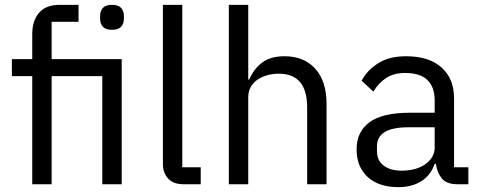

<svg xmlns="http://www.w3.org/2000/svg" viewBox="-20 -760 1981 792"><path d="M113 -446H29V-516H113V-620Q113 -674 141 -707Q169 -740 226 -740H304V-670H193V-516H482V0H402V-446H193V0H113ZM442 -637Q416 -637 404.5 -649.5Q393 -662 393 -682V-695Q393 -715 404.5 -727.5Q416 -740 442 -740Q468 -740 479.5 -727.5Q491 -715 491 -695V-682Q491 -662 479.5 -649.5Q468 -637 442 -637Z M737 0Q695 0 673.5 -23.5Q652 -47 652 -83V-740H732V-70H808V0Z M924 -740H1004V-432H1008Q1027 -476 1061.5 -502Q1096 -528 1154 -528Q1234 -528 1280.5 -476.5Q1327 -425 1327 -331V0H1247V-317Q1247 -456 1130 -456Q1106 -456 1083.5 -450Q1061 -444 1043 -432Q1025 -420 1014.5 -401.5Q1004 -383 1004 -358V0H924Z M1867 0Q1822 0 1802.5 -24Q1783 -48 1778 -84H1773Q1756 -36 1717 -12Q1678 12 1624 12Q1542 12 1496.5 -30Q1451 -72 1451 -144Q1451 -217 1504.5 -256Q1558 -295 1671 -295H1773V-346Q1773 -401 1743 -430Q1713 -459 1651 -459Q1604 -459 1572.5 -438Q1541 -417 1520 -382L1472 -427Q1493 -469 1539 -498.5Q1585 -528 1655 -528Q1749 -528 1801 -482Q1853 -436 1853 -354V-70H1912V0ZM1637 -56Q1667 -56 1692 -63Q1717 -70 1735 -83Q1753 -96 1763 -113Q1773 -130 1773 -150V-235H1667Q1598 -235 1566.5 -215Q1535 -195 1535 -157V-136Q1535 -98 1562.5 -77Q1590 -56 1637 -56Z"/></svg>

Font: IBM Plex Sans KR
Style: Regular
Weight: 400
Designer: Mike Abbink; Paul van der Laan; Pieter van Rosmalen; Wujin Sim; Chorong Kim; Dohee Lee;
Foundry: Sandoll Inc.
Version: Version 1.001